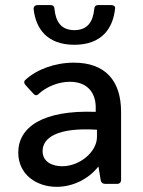

<svg xmlns="http://www.w3.org/2000/svg" viewBox="-20 -723 562 755"><path d="M272.5 -546.9C379.9 -546.9 424.8 -611.3 432.6 -690.4C433.6 -698.2 426.8 -703.1 417 -703.1H366.2C356.4 -703.1 351.6 -698.2 350.6 -687.5C345.7 -638.7 325.2 -604.5 272.5 -604.5C219.7 -604.5 199.2 -638.7 194.3 -687.5C193.4 -698.2 188.5 -703.1 178.7 -703.1H127.9C118.2 -703.1 111.3 -697.3 112.3 -686.5C121.1 -609.4 166 -546.9 272.5 -546.9ZM270.5 -476.6C196.3 -476.6 124 -450.2 79.1 -408.2C73.2 -402.3 74.2 -394.5 81.1 -387.7L111.3 -354.5C118.2 -346.7 126 -346.7 132.8 -354.5C163.1 -381.8 209 -401.4 254.9 -401.4C325.2 -401.4 358.4 -356.4 356.4 -294.9V-283.2C147.5 -291 51.8 -222.7 51.8 -123C51.8 -37.1 123 11.7 203.1 11.7C265.6 11.7 328.1 -18.6 366.2 -67.4H367.2L376 -14.6C377 -5.9 383.8 0 392.6 0H440.4C450.2 0 456.1 -5.9 456.1 -15.6V-283.2C456.1 -407.2 392.6 -476.6 270.5 -476.6ZM224.6 -69.3C187.5 -69.3 147.5 -85 147.5 -128.9C147.5 -181.6 206.1 -222.7 361.3 -212.9V-184.6C361.3 -126 293.9 -69.3 224.6 -69.3Z"/></svg>

Font: Ed Sans Neue Medium
Style: Regular
Weight: 500
Designer: Stephen Hutchings
Version: Version 1.004;PS 001.004;hotconv 1.0.88;makeotf.lib2.5.64775